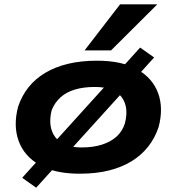

<svg xmlns="http://www.w3.org/2000/svg" viewBox="-20 -796 821 892"><path d="M350 11Q234 11 163 -30Q92 -71 66.5 -141.5Q41 -212 64 -300Q81 -351 112.5 -390.5Q144 -430 190 -457.5Q236 -485 296 -499.5Q356 -514 431 -514Q547 -514 618 -473.5Q689 -433 714.5 -363.5Q740 -294 717 -206Q700 -155 668.5 -115Q637 -75 591.5 -47Q546 -19 486 -4Q426 11 350 11ZM359 -111Q413 -111 453.5 -124Q494 -137 521 -161Q548 -185 560 -222Q580 -298 545 -345Q510 -392 421 -392Q368 -392 328 -380Q288 -368 261 -343.5Q234 -319 220 -284Q201 -206 237 -158.5Q273 -111 359 -111ZM148 76 83 30 631 -575 696 -529ZM373 -562 538 -776H711L496 -562Z"/></svg>

Font: Nunito Sans 7pt Expanded ExtraBold
Style: Italic
Weight: 800
Width: 7
Italic angle: -9°
Designer: Vernon Adams
Foundry: Vernon Adams
Version: Version 3.101;gftools[0.9.27]